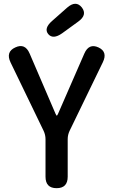

<svg xmlns="http://www.w3.org/2000/svg" viewBox="-20 -984 593 1004"><path d="M276 0Q218 0 218 -60V-256Q218 -279 208 -300L35 -658Q9 -713 60 -736Q111 -760 135 -704L270 -390Q275 -379 277 -379Q279 -379 284 -390L421 -704Q445 -759 495 -736Q544 -713 518 -659L344 -300Q334 -279 334 -256V-60Q334 0 276 0ZM305 -810Q257 -776 232 -806Q208 -836 253 -875L331 -944Q377 -984 408 -945Q438 -906 389 -871Z"/></svg>

Font: Resource Han Rounded KR Medium
Style: Regular
Weight: 500
Designer: Cyano Hao (round all glyphs); Ryoko NISHIZUKA 西塚涼子 (kana, bopomofo & ideographs); Paul D. Hunt (Latin, Greek & Cyrillic)
Foundry: Cyano Hao
Version: 0.990